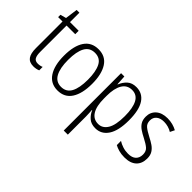

<svg xmlns="http://www.w3.org/2000/svg" viewBox="-110 -1120 1818 1818"><g transform="rotate(45 798.5 -211.0)"><path d="M192 -38Q207 -38 221.5 -41Q236 -44 247 -49V-3Q234 3 217 6.5Q200 10 180 10Q125 10 100.5 -24.5Q76 -59 76 -130V-486H17V-517L76 -533L93 -658H130V-532H246V-486H130V-133Q130 -85 143.5 -61.5Q157 -38 192 -38Z M692 -267Q692 -136 644.5 -63Q597 10 503 10Q411 10 362.5 -63.5Q314 -137 314 -267Q314 -399 362 -470.5Q410 -542 504 -542Q598 -542 645 -469Q692 -396 692 -267ZM370 -267Q370 -157 402.5 -97.5Q435 -38 503 -38Q572 -38 604 -96.5Q636 -155 636 -267Q636 -373 605.5 -433.5Q575 -494 504 -494Q434 -494 402 -435.5Q370 -377 370 -267Z M1010 -542Q1093 -542 1138 -474Q1183 -406 1183 -269Q1183 -131 1136.5 -60.5Q1090 10 1009 10Q953 10 919 -20Q885 -50 869 -90H865Q866 -72 867.5 -50.5Q869 -29 869 -8V236H814V-532H858L864 -434H867Q885 -480 919 -511Q953 -542 1010 -542ZM1001 -494Q935 -494 902 -438.5Q869 -383 869 -285V-249Q869 -146 902.5 -92Q936 -38 1000 -38Q1058 -38 1092.5 -94Q1127 -150 1127 -269Q1127 -378 1096.5 -436Q1066 -494 1001 -494Z M1561 -136Q1561 -67 1519.5 -28.5Q1478 10 1400 10Q1357 10 1323.5 0.5Q1290 -9 1267 -22V-78Q1293 -61 1327.5 -50Q1362 -39 1399 -39Q1453 -39 1479.5 -64.5Q1506 -90 1506 -134Q1506 -177 1480 -200Q1454 -223 1401 -250Q1363 -269 1333.5 -289Q1304 -309 1287 -336.5Q1270 -364 1270 -407Q1270 -467 1312 -504.5Q1354 -542 1428 -542Q1464 -542 1496.5 -533.5Q1529 -525 1556 -510L1534 -465Q1512 -479 1484 -487Q1456 -495 1427 -495Q1379 -495 1351 -472Q1323 -449 1323 -408Q1323 -367 1349.5 -344.5Q1376 -322 1430 -294Q1468 -275 1497 -255Q1526 -235 1543.5 -207Q1561 -179 1561 -136Z"/></g></svg>

Font: Noto Sans Devanagari UI Condensed Light
Style: Regular
Weight: 300
Width: 3
Designer: Jelle Bosma - Monotype Design Team
Foundry: Monotype Imaging Inc.
Version: Version 2.004; ttfautohint (v1.8.4.7-5d5b)